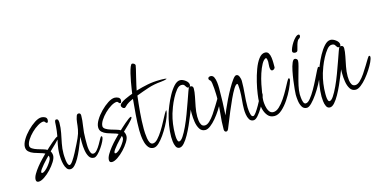

<svg xmlns="http://www.w3.org/2000/svg" viewBox="-65 -943 2611 1306"><g transform="rotate(-15 1241.0 -290.0)"><path d="M84 3Q66 3 66 -15Q66 -32 78.5 -53.5Q91 -75 109 -97.5Q127 -120 145.5 -139Q164 -158 176 -170Q162 -177 141.5 -182.5Q121 -188 100.5 -195.5Q80 -203 66.5 -215.5Q53 -228 53 -249Q53 -271 69.5 -299Q86 -327 112 -353.5Q138 -380 165 -397.5Q192 -415 213 -415Q226 -415 238.5 -408.5Q251 -402 251 -387Q251 -383 249 -376Q247 -369 242 -369Q235 -369 230.5 -376.5Q226 -384 220 -384Q203 -384 179.5 -370Q156 -356 134 -334.5Q112 -313 97.5 -290Q83 -267 83 -249Q83 -237 97 -228Q111 -219 130.5 -213Q150 -207 169 -201.5Q188 -196 197 -190Q202 -195 214 -206Q226 -217 241 -230Q256 -243 268.5 -252Q281 -261 286 -261Q290 -261 290 -257Q290 -252 280.5 -240.5Q271 -229 257.5 -216Q244 -203 232 -191.5Q220 -180 215 -175Q224 -160 224 -143Q224 -126 209 -101.5Q194 -77 171.5 -53Q149 -29 125 -13Q101 3 84 3ZM122 -48Q131 -48 143.5 -58Q156 -68 168 -83Q180 -98 188.5 -112.5Q197 -127 197 -136Q197 -146 193 -151Q187 -145 174.5 -132Q162 -119 148.5 -103.5Q135 -88 125.5 -74.5Q116 -61 116 -54Q116 -48 122 -48Z M315 -23Q299 -23 289.5 -36Q280 -49 275 -68.5Q270 -88 268.5 -106.5Q267 -125 267 -136Q267 -146 267.5 -156Q268 -166 269 -176Q273 -207 280 -237.5Q287 -268 291 -299Q293 -315 294 -330Q295 -345 296 -361Q297 -366 299 -370.5Q301 -375 307 -375Q318 -375 320.5 -365.5Q323 -356 323 -348Q323 -312 316 -277Q309 -242 302 -207Q295 -172 295 -136Q295 -132 295.5 -118.5Q296 -105 298 -89.5Q300 -74 304.5 -63Q309 -52 316 -52Q325 -52 339.5 -73Q354 -94 369.5 -123.5Q385 -153 397.5 -178.5Q410 -204 414 -213Q428 -244 432.5 -270Q437 -296 439 -318.5Q441 -341 449 -363Q454 -375 464 -375Q479 -375 479 -357Q479 -326 472 -282.5Q465 -239 465 -197V-175Q465 -168 465 -153.5Q465 -139 467.5 -123Q470 -107 475.5 -96Q481 -85 492 -85Q505 -85 518 -100Q531 -115 542.5 -135Q554 -155 562 -170Q570 -185 574 -185Q580 -185 580 -177Q580 -168 570.5 -148.5Q561 -129 546.5 -108Q532 -87 516.5 -72Q501 -57 490 -57Q467 -57 455.5 -76Q444 -95 439.5 -123Q435 -151 435 -177.5Q435 -204 435 -219Q431 -207 422 -183.5Q413 -160 401 -132.5Q389 -105 375 -80Q361 -55 345.5 -39Q330 -23 315 -23Z M600 3Q582 3 582 -15Q582 -32 594.5 -53.5Q607 -75 625 -97.5Q643 -120 661.5 -139Q680 -158 692 -170Q678 -177 657.5 -182.5Q637 -188 616.5 -195.5Q596 -203 582.5 -215.5Q569 -228 569 -249Q569 -271 585.5 -299Q602 -327 628 -353.5Q654 -380 681 -397.5Q708 -415 729 -415Q742 -415 754.5 -408.5Q767 -402 767 -387Q767 -383 765 -376Q763 -369 758 -369Q751 -369 746.5 -376.5Q742 -384 736 -384Q719 -384 695.5 -370Q672 -356 650 -334.5Q628 -313 613.5 -290Q599 -267 599 -249Q599 -237 613 -228Q627 -219 646.5 -213Q666 -207 685 -201.5Q704 -196 713 -190Q718 -195 730 -206Q742 -217 757 -230Q772 -243 784.5 -252Q797 -261 802 -261Q806 -261 806 -257Q806 -252 796.5 -240.5Q787 -229 773.5 -216Q760 -203 748 -191.5Q736 -180 731 -175Q740 -160 740 -143Q740 -126 725 -101.5Q710 -77 687.5 -53Q665 -29 641 -13Q617 3 600 3ZM638 -48Q647 -48 659.5 -58Q672 -68 684 -83Q696 -98 704.5 -112.5Q713 -127 713 -136Q713 -146 709 -151Q703 -145 690.5 -132Q678 -119 664.5 -103.5Q651 -88 641.5 -74.5Q632 -61 632 -54Q632 -48 638 -48Z M899 -17Q877 -17 864 -32.5Q851 -48 844.5 -71.5Q838 -95 836 -118.5Q834 -142 834 -157Q834 -211 838.5 -266Q843 -321 848 -375Q831 -368 815.5 -359Q800 -350 787 -336Q785 -334 782.5 -332Q780 -330 776 -330Q769 -330 762.5 -337Q756 -344 756 -351Q756 -360 768 -369.5Q780 -379 797.5 -387.5Q815 -396 830.5 -402Q846 -408 852 -410Q853 -418 856.5 -440.5Q860 -463 865 -491.5Q870 -520 876.5 -546.5Q883 -573 890 -590.5Q897 -608 904 -608Q911 -608 918 -603Q925 -598 925 -591Q925 -588 920 -566Q915 -544 907.5 -514.5Q900 -485 894.5 -459Q889 -433 887 -423Q931 -436 971.5 -444Q1012 -452 1057 -452Q1061 -452 1072 -452Q1083 -452 1093.5 -451Q1104 -450 1104 -447Q1094 -443 1082.5 -441Q1071 -439 1060 -438Q1012 -434 969.5 -420Q927 -406 883 -389Q876 -332 871 -273.5Q866 -215 866 -158Q866 -147 867 -128.5Q868 -110 871 -91.5Q874 -73 881 -60Q888 -47 901 -47Q918 -47 936 -66.5Q954 -86 972 -114.5Q990 -143 1005 -172Q1020 -201 1031.5 -221Q1043 -241 1047 -242V-239Q1047 -224 1037 -197Q1027 -170 1010.5 -139.5Q994 -109 974.5 -81Q955 -53 935.5 -35Q916 -17 899 -17Z M1069 28Q1052 28 1044 11.5Q1036 -5 1034 -26Q1032 -47 1032 -58Q1032 -96 1039 -138.5Q1046 -181 1057 -218Q1062 -235 1075 -267.5Q1088 -300 1106.5 -334Q1125 -368 1146.5 -391.5Q1168 -415 1190 -415Q1207 -415 1227 -400Q1247 -385 1247 -367Q1247 -360 1242 -355Q1243 -356 1247 -356Q1266 -356 1266 -336Q1266 -313 1259.5 -281Q1253 -249 1246 -213.5Q1239 -178 1239 -145Q1239 -133 1241 -116.5Q1243 -100 1250.5 -87Q1258 -74 1275 -74Q1291 -74 1309 -91Q1327 -108 1344 -133Q1361 -158 1376 -183Q1391 -208 1401.5 -225Q1412 -242 1416 -242Q1423 -242 1423 -233Q1423 -221 1412.5 -198.5Q1402 -176 1385 -149.5Q1368 -123 1347.5 -98.5Q1327 -74 1306.5 -58.5Q1286 -43 1270 -43Q1244 -43 1230.5 -64.5Q1217 -86 1212.5 -116Q1208 -146 1208 -172Q1208 -181 1208 -189Q1208 -197 1209 -203Q1203 -189 1192 -161.5Q1181 -134 1166.5 -101.5Q1152 -69 1135.5 -39.5Q1119 -10 1102 9Q1085 28 1069 28ZM1077 -14Q1090 -14 1106 -38Q1122 -62 1139.5 -99.5Q1157 -137 1173 -180Q1189 -223 1202.5 -261.5Q1216 -300 1225 -325.5Q1234 -351 1237 -353L1231 -352Q1224 -352 1220 -359.5Q1216 -367 1210 -374Q1204 -381 1190 -381Q1172 -381 1155 -360Q1138 -339 1122.5 -309.5Q1107 -280 1096.5 -252Q1086 -224 1082 -210Q1062 -141 1062 -68Q1062 -64 1062.5 -50.5Q1063 -37 1066.5 -25.5Q1070 -14 1077 -14Z M1404 4Q1397 4 1393.5 -1.5Q1390 -7 1390 -14Q1390 -70 1396.5 -126.5Q1403 -183 1403 -239Q1403 -245 1402.5 -262.5Q1402 -280 1400.5 -300.5Q1399 -321 1396.5 -337.5Q1394 -354 1390 -358Q1386 -361 1382.5 -365Q1379 -369 1379 -375Q1379 -381 1384.5 -384.5Q1390 -388 1396 -388Q1413 -388 1420.5 -372.5Q1428 -357 1430.5 -335Q1433 -313 1433 -293Q1433 -199 1427 -104Q1431 -115 1443 -143Q1455 -171 1472 -206Q1489 -241 1507.5 -273.5Q1526 -306 1542 -327.5Q1558 -349 1568 -349Q1582 -349 1588.5 -331.5Q1595 -314 1595 -303Q1595 -257 1590.5 -211Q1586 -165 1586 -118Q1586 -112 1587.5 -95.5Q1589 -79 1593.5 -64.5Q1598 -50 1608 -50Q1616 -50 1629 -68Q1642 -86 1656 -110.5Q1670 -135 1681 -157Q1692 -179 1696 -188Q1697 -190 1698 -192.5Q1699 -195 1701 -195Q1706 -195 1707 -187.5Q1708 -180 1708 -178Q1708 -168 1697 -143Q1686 -118 1669.5 -90Q1653 -62 1635.5 -42Q1618 -22 1604 -22Q1584 -22 1574.5 -38Q1565 -54 1562 -74.5Q1559 -95 1559 -109Q1559 -142 1562.5 -175Q1566 -208 1566 -241Q1566 -244 1565.5 -256Q1565 -268 1564 -279Q1563 -290 1559 -290Q1549 -290 1533.5 -265Q1518 -240 1500.5 -202Q1483 -164 1466 -123.5Q1449 -83 1436.5 -51Q1424 -19 1419 -8Q1417 -4 1413.5 0Q1410 4 1404 4Z M1749 -13Q1719 -13 1702 -33.5Q1685 -54 1678 -82.5Q1671 -111 1671 -134Q1671 -151 1676 -187.5Q1681 -224 1691.5 -268Q1702 -312 1717 -353Q1732 -394 1752 -420.5Q1772 -447 1796 -447Q1813 -447 1821 -434Q1829 -421 1831.5 -401.5Q1834 -382 1834 -363.5Q1834 -345 1834 -333Q1834 -328 1827.5 -322.5Q1821 -317 1816 -317Q1806 -317 1803 -326Q1800 -335 1800 -346Q1800 -357 1801 -366.5Q1802 -376 1802 -381Q1802 -386 1800 -397.5Q1798 -409 1792 -409Q1776 -403 1762 -377.5Q1748 -352 1736.5 -317Q1725 -282 1717.5 -245Q1710 -208 1705.5 -177.5Q1701 -147 1701 -132Q1701 -118 1704.5 -96.5Q1708 -75 1718.5 -58Q1729 -41 1748 -41Q1769 -41 1790 -60.5Q1811 -80 1830.5 -109Q1850 -138 1866 -167.5Q1882 -197 1892.5 -216.5Q1903 -236 1907 -236Q1912 -236 1913 -231Q1914 -226 1913 -223L1912 -219Q1906 -197 1890 -163Q1874 -129 1851 -94.5Q1828 -60 1801.5 -36.5Q1775 -13 1749 -13Z M1996 -393Q1989 -393 1983 -396.5Q1977 -400 1977 -407Q1977 -415 1984 -431.5Q1991 -448 2002 -465Q2013 -482 2025.5 -494Q2038 -506 2048 -506Q2056 -506 2056 -496Q2056 -484 2043 -477Q2035 -472 2029.5 -458Q2024 -444 2020.5 -429Q2017 -414 2014 -405Q2011 -393 1996 -393ZM1976 -10Q1953 -10 1942 -29.5Q1931 -49 1928 -74.5Q1925 -100 1925 -116Q1925 -126 1927.5 -153Q1930 -180 1934.5 -213.5Q1939 -247 1945.5 -279Q1952 -311 1961 -332Q1970 -353 1980 -353Q1988 -353 1994 -348Q2000 -343 2000 -335Q2000 -323 1993 -297Q1986 -271 1976.5 -238Q1967 -205 1959.5 -171.5Q1952 -138 1952 -111Q1952 -104 1953.5 -87Q1955 -70 1960 -55.5Q1965 -41 1976 -41Q1991 -41 2009 -63Q2027 -85 2045.5 -117.5Q2064 -150 2080 -182.5Q2096 -215 2107 -237Q2118 -259 2122 -259Q2127 -259 2128.5 -255.5Q2130 -252 2130 -248Q2130 -235 2119 -206.5Q2108 -178 2090 -144.5Q2072 -111 2051 -80.5Q2030 -50 2010 -30Q1990 -10 1976 -10Z M2128 28Q2111 28 2103 11.5Q2095 -5 2093 -26Q2091 -47 2091 -58Q2091 -96 2098 -138.5Q2105 -181 2116 -218Q2121 -235 2134 -267.5Q2147 -300 2165.5 -334Q2184 -368 2205.5 -391.5Q2227 -415 2249 -415Q2266 -415 2286 -400Q2306 -385 2306 -367Q2306 -360 2301 -355Q2302 -356 2306 -356Q2325 -356 2325 -336Q2325 -313 2318.5 -281Q2312 -249 2305 -213.5Q2298 -178 2298 -145Q2298 -133 2300 -116.5Q2302 -100 2309.5 -87Q2317 -74 2334 -74Q2350 -74 2368 -91Q2386 -108 2403 -133Q2420 -158 2435 -183Q2450 -208 2460.5 -225Q2471 -242 2475 -242Q2482 -242 2482 -233Q2482 -221 2471.5 -198.5Q2461 -176 2444 -149.5Q2427 -123 2406.5 -98.5Q2386 -74 2365.5 -58.5Q2345 -43 2329 -43Q2303 -43 2289.5 -64.5Q2276 -86 2271.5 -116Q2267 -146 2267 -172Q2267 -181 2267 -189Q2267 -197 2268 -203Q2262 -189 2251 -161.5Q2240 -134 2225.5 -101.5Q2211 -69 2194.5 -39.5Q2178 -10 2161 9Q2144 28 2128 28ZM2136 -14Q2149 -14 2165 -38Q2181 -62 2198.5 -99.5Q2216 -137 2232 -180Q2248 -223 2261.5 -261.5Q2275 -300 2284 -325.5Q2293 -351 2296 -353L2290 -352Q2283 -352 2279 -359.5Q2275 -367 2269 -374Q2263 -381 2249 -381Q2231 -381 2214 -360Q2197 -339 2181.5 -309.5Q2166 -280 2155.5 -252Q2145 -224 2141 -210Q2121 -141 2121 -68Q2121 -64 2121.5 -50.5Q2122 -37 2125.5 -25.5Q2129 -14 2136 -14Z"/></g></svg>

Font: Licorice
Style: Regular
Weight: 400
Designer: Robert E. Leuschke
Foundry: Robert E. Leuschke
Version: Version 1.010; ttfautohint (v1.8.3)